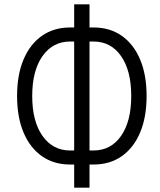

<svg xmlns="http://www.w3.org/2000/svg" viewBox="-20 -844 740 888"><path d="M323 24V-83H305Q229 -83 174 -121.5Q119 -160 89 -231Q59 -302 59 -400Q59 -498 89 -569Q119 -640 174 -678.5Q229 -717 305 -717H323V-824H394V-717H412Q488 -717 543 -678.5Q598 -640 628 -569Q658 -498 658 -400Q658 -302 628 -231Q598 -160 543 -121.5Q488 -83 412 -83H394V24ZM305 -148H323V-652H305Q224 -652 176.5 -584.5Q129 -517 129 -400Q129 -283 176.5 -215.5Q224 -148 305 -148ZM394 -148H412Q493 -148 540 -215.5Q587 -283 587 -400Q587 -517 540 -584.5Q493 -652 412 -652H394Z"/></svg>

Font: Martian Mono ExtraLight
Style: Regular
Weight: 200
Monospace: yes
Designer: Roman Shamin
Foundry: Evil Martians
Version: Version 1.000; ttfautohint (v1.8.4.7-5d5b)